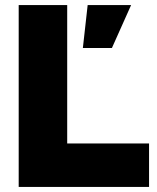

<svg xmlns="http://www.w3.org/2000/svg" viewBox="-20 -740 623 760"><path d="M54 0H570V-172H246V-720H54ZM308 -550H423L499 -720H327Z"/></svg>

Font: Aspekta 850
Style: Regular
Weight: 850
Designer: Ivo Dolenc
Version: Version 2.000